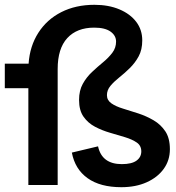

<svg xmlns="http://www.w3.org/2000/svg" viewBox="-26 -770 731 799"><path d="M-6 -403V-505H93Q98 -578 133.5 -633.5Q169 -689 229 -719.5Q289 -750 367 -750Q426 -750 471 -731Q516 -712 541 -679Q566 -646 566 -602Q566 -563 551 -535.5Q536 -508 514 -486.5Q492 -465 470 -447.5Q448 -430 433.5 -412.5Q419 -395 419 -374Q419 -353 437.5 -340Q456 -327 486 -318Q516 -309 549.5 -298Q583 -287 613 -269.5Q643 -252 662 -223.5Q681 -195 681 -149Q681 -103 655.5 -67.5Q630 -32 584.5 -11.5Q539 9 479 9Q391 9 338.5 -28.5Q286 -66 273 -135L382 -161Q398 -87 481 -87Q522 -87 542 -101.5Q562 -116 562 -140Q562 -164 543 -177Q524 -190 494.5 -199Q465 -208 432 -217.5Q399 -227 369.5 -242.5Q340 -258 321.5 -284.5Q303 -311 303 -354Q303 -393 318.5 -421Q334 -449 357 -470.5Q380 -492 403 -511Q426 -530 441.5 -550.5Q457 -571 457 -597Q457 -622 434 -638.5Q411 -655 366 -655Q294 -655 254 -611.5Q214 -568 214 -483V0H92V-403Z"/></svg>

Font: Livvic SemiBold
Style: Regular
Weight: 600
Designer: Jacques Le Bailly, Baron von Fonthausen
Version: Version 1.001; ttfautohint (v1.8.2)